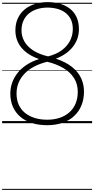

<svg xmlns="http://www.w3.org/2000/svg" viewBox="-20 -1169 894 1822"><path d="M428 19Q347 19 282.5 -1.5Q218 -22 172.5 -61Q127 -100 102.5 -155.5Q78 -211 78 -281Q78 -334 95 -383Q112 -432 145.5 -475Q179 -518 230 -552Q281 -586 350 -609Q275 -635 225 -675.5Q175 -716 150.5 -768Q126 -820 126 -879Q126 -946 150 -996.5Q174 -1047 216 -1081Q258 -1115 313.5 -1132Q369 -1149 432 -1149Q495 -1149 549 -1133.5Q603 -1118 643.5 -1086.5Q684 -1055 706.5 -1006.5Q729 -958 729 -892Q729 -850 716.5 -809.5Q704 -769 677 -732Q650 -695 608.5 -664.5Q567 -634 510 -612Q602 -582 661.5 -535Q721 -488 749 -428.5Q777 -369 777 -301Q777 -228 753 -169Q729 -110 683 -67.5Q637 -25 572.5 -3Q508 19 428 19ZM428 -33Q495 -33 548.5 -51.5Q602 -70 640 -104.5Q678 -139 698 -188Q718 -237 718 -299Q718 -371 683 -427Q648 -483 583 -522Q518 -561 428 -583Q360 -566 306 -538Q252 -510 214.5 -471.5Q177 -433 157 -385.5Q137 -338 137 -282Q137 -223 157 -177Q177 -131 215.5 -99Q254 -67 308 -50Q362 -33 428 -33ZM436 -634Q516 -654 568 -693.5Q620 -733 645.5 -784.5Q671 -836 671 -893Q671 -947 652 -985.5Q633 -1024 599.5 -1049Q566 -1074 522 -1085.5Q478 -1097 430 -1097Q380 -1097 335.5 -1083.5Q291 -1070 257 -1043Q223 -1016 203.5 -975Q184 -934 184 -880Q184 -824 211.5 -775.5Q239 -727 295 -690.5Q351 -654 436 -634ZM0 623H854V633H0ZM0 -20H854V0H0ZM0 -505H854V-500H0ZM0 -1143H854V-1133H0Z"/></svg>

Font: Playwrite CL Guides
Style: Regular
Weight: 400
Designer: Veronika Burian, José Scaglione
Foundry: TypeTogether
Version: Version 1.003